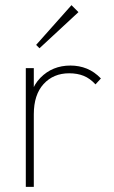

<svg xmlns="http://www.w3.org/2000/svg" viewBox="-20 -724 442 744"><path d="M80 0V-460H111V0ZM111 -281 90 -287Q90 -375 136.5 -422.5Q183 -470 253 -470Q287 -470 316.5 -458Q346 -446 371 -420L350 -397Q329 -420 304.5 -430Q280 -440 248 -440Q187 -440 149 -398.5Q111 -357 111 -281ZM133 -537 120 -550 257 -704 284 -677Z"/></svg>

Font: Outfit Thin Thin
Style: Regular
Weight: 250
Version: Version 1.100;gftools[0.9.27]